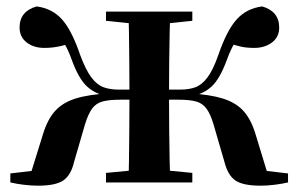

<svg xmlns="http://www.w3.org/2000/svg" viewBox="-20 -572 935 602"><path d="M12.4 0V-28.2L164 -46L71.5 -11.8L115.6 -153.9Q129.7 -198.8 153.3 -224.7Q176.9 -250.5 217.1 -263.1Q257.4 -275.7 321.9 -279.4L319.4 -269.4Q279.2 -276.7 252.8 -300.9Q226.4 -325.1 204.1 -386.8Q192.7 -418.5 180.6 -437.1Q168.5 -455.6 147.3 -479.7L200.6 -436.9Q180.9 -429.3 161 -425.6Q141.2 -421.8 118.4 -421.8Q85.9 -421.8 63.6 -438.9Q41.4 -456 41.4 -485.9Q41.4 -536.4 94.7 -551.9Q143.2 -545.7 174.2 -511.4Q205.1 -477.1 231.5 -399.3Q249.1 -352 266.9 -328.7Q284.7 -305.4 305.3 -298.2Q325.9 -291.1 350 -291.1H448V-259.4H356.1Q322.7 -259.4 301.9 -253.9Q281.2 -248.4 268.8 -231.5Q256.4 -214.7 246.3 -181.4L212.2 -64.1Q202.4 -22.2 178.1 -6Q153.8 10.2 99.7 10.2Q77.7 10.2 54.5 7.3Q31.4 4.5 12.4 0ZM883.1 0Q864.2 4.5 841 7.3Q817.8 10.2 797.3 10.2Q742.1 10.2 718.3 -6Q694.5 -22.2 683.8 -64.1L649.7 -181.4Q639.9 -214.7 627.3 -231.5Q614.8 -248.4 594.5 -253.9Q574.3 -259.4 540.1 -259.4H448V-291.1H546.2Q572 -291.1 592.1 -298.2Q612.2 -305.4 630.1 -328.7Q647.9 -352 664.4 -399.3Q691.2 -477.1 722.3 -511.4Q753.5 -545.7 802 -551.9Q855.4 -536.4 855.4 -485.6Q855.4 -455.7 832.7 -438.8Q810.1 -421.8 777.5 -421.8Q754.1 -421.8 736.2 -425.6Q718.2 -429.3 698.9 -436.9L748.7 -479.7Q727.5 -455.6 715.7 -437.1Q704 -418.5 692.2 -386.8Q669.9 -325.1 643.6 -300.9Q617.3 -276.7 576.6 -269.4L573.3 -279.4Q637.9 -275.7 678.5 -263.1Q719.1 -250.5 742.8 -224.7Q766.6 -198.8 780.4 -153.9L823.8 -11.8L731.5 -46L883.1 -28.2ZM382.2 0Q383.9 -25.5 384.4 -68.8Q384.9 -112.1 385.4 -163.8Q385.9 -215.5 385.9 -265.4V-283.9Q385.9 -327.5 385.4 -376.1Q384.9 -424.6 384.4 -467.8Q383.9 -511 382.2 -535.7H513.8Q512.8 -511 511.9 -467.8Q511 -424.6 510.5 -376.1Q510 -327.5 510 -283.9V-265.4Q510 -215.5 510.5 -163.8Q511 -112.1 511.9 -68.8Q512.8 -25.5 513.8 0ZM312.3 0V-29.9L421.5 -40.2H476.5L583 -29.9V0ZM312.3 -506.8V-535.7H583V-506.8L476.5 -495.5H421.5Z"/></svg>

Font: Noto Serif SC
Style: Regular
Weight: 200
Designer: Ryoko NISHIZUKA 西塚涼子 (kana & ideographs); Frank Grießhammer (Latin, Greek & Cyrillic); Wenlong ZHANG 张文龙 (bopomofo); San
Foundry: Adobe
Version: Version 2.001;hotconv 1.1.0;makeotfexe 2.6.0